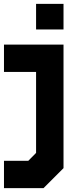

<svg xmlns="http://www.w3.org/2000/svg" viewBox="-28 -770 410 990"><path d="M-7.5 200V59H118L158 18.5V-399H-7.5V-540H299.5V97L196.5 200ZM74 126.5H162.5L229 56.5V-470H63.5V-470.5H229V56.5L162.5 127H74ZM158 -618V-750H299.5V-618ZM229.5 -676H229V-700H229.5Z"/></svg>

Font: Tourney Thin Black
Style: Regular
Weight: 900
Version: Version 1.015